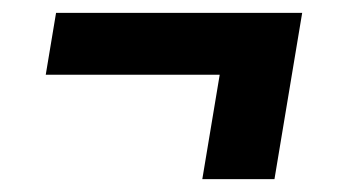

<svg xmlns="http://www.w3.org/2000/svg" viewBox="-20 -408 540 298"><path d="M294 -130 321 -292H51L67 -388H449L406 -130Z"/></svg>

Font: Iosevka Curly
Style: Bold Italic
Weight: 700
Italic angle: -9°
Monospace: yes
Designer: Belleve Invis
Foundry: Belleve Invis
Version: Version 22.1.2; ttfautohint (v1.8.4)